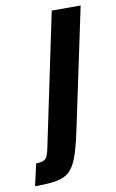

<svg xmlns="http://www.w3.org/2000/svg" viewBox="-186 -555 481 798"><g transform="rotate(-10 54.5 -156.5)"><path d="M-104 197 -83 104Q-61 104 -50.5 98.5Q-40 93 -35.5 82Q-31 71 -27 53L91 -510H213L109 -18Q97 41 85.5 80Q74 119 60 142.5Q46 166 25.5 177.5Q5 189 -26.5 193Q-58 197 -104 197Z"/></g></svg>

Font: Saira ExtraCondensed ExtraBold
Style: Italic
Weight: 800
Width: 2
Italic angle: -12°
Designer: Hector Gatti with collaboration of the Omnibus-Type team
Foundry: Omnibus-Type
Version: Version 1.101